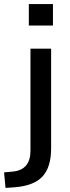

<svg xmlns="http://www.w3.org/2000/svg" viewBox="-75 -726 341 939"><path d="M66 -601V-706H184V-601ZM-48 193 -55 117 -11 113Q74 104 74 11V-488H175V0Q175 92 132.5 137.5Q90 183 -5 190Z"/></svg>

Font: Nunito Sans SemiBold
Style: Regular
Weight: 600
Designer: Vernon Adams
Foundry: Vernon Adams
Version: Version 3.101; ttfautohint (v1.8.4.7-5d5b);gftools[0.9.27]